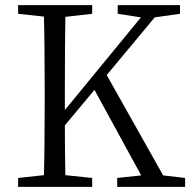

<svg xmlns="http://www.w3.org/2000/svg" viewBox="-20 -732 746 752"><path d="M705 -35 619 -45 398 -438 586 -664 685 -678V-712H441V-678L532 -664L234 -301V-383C234 -510 235 -604 236 -666L341 -678V-712H51V-678L152 -667C154 -605 155 -510 155 -383V-329C155 -203 154 -109 152 -46L51 -35V0H341V-35L236 -46C235 -93 234 -158 234 -241L350 -380L533 -45L439 -35V0H705Z"/></svg>

Font: Noto Serif Tangut
Style: Regular
Weight: 400
Designer: YANG Xicheng
Foundry: Liu Zhao Studio
Version: Version 2.169